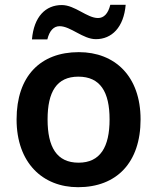

<svg xmlns="http://www.w3.org/2000/svg" viewBox="-20 -769 654 799"><path d="M113 -605H177C186 -642 204 -660 228 -660C274 -660 325 -606 379 -606C445 -606 495 -655 503 -749H439C430 -712 412 -694 388 -694C342 -694 292 -748 237 -748C170 -748 121 -700 113 -605ZM565 -272C565 -452 458 -552 308 -552C148 -552 49 -452 49 -272C49 -92 157 10 305 10C465 10 565 -92 565 -272ZM178 -272C178 -387 216 -450 306 -450C397 -450 436 -387 436 -272C436 -157 397 -92 307 -92C216 -92 178 -157 178 -272Z"/></svg>

Font: Noto Sans Telugu SemiBold
Style: Regular
Weight: 600
Designer: Jelle Bosma - Monotype Design Team
Foundry: Monotype Imaging Inc.
Version: Version 2.005